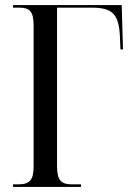

<svg xmlns="http://www.w3.org/2000/svg" viewBox="-20 -734 538 754"><path d="M31 0H298V-10H264C218 -10 204 -27 204 -83V-704H339C423 -704 447 -678 451 -589L453 -540H463L458 -714H31V-704H55C97 -704 112 -689 112 -633V-82C112 -26 97 -10 50 -10H31Z"/></svg>

Font: Noto Serif Display Condensed
Style: Regular
Weight: 400
Width: 3
Designer: Monotype Design Team
Foundry: Monotype Imaging Inc.
Version: Version 2.009